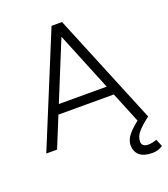

<svg xmlns="http://www.w3.org/2000/svg" viewBox="-161 -813 992 1137"><g transform="rotate(-20 334.5 -244.0)"><path d="M298 -700H364L652 0H584ZM298 -700H364L78 0H10ZM146 -250H516V-192H146ZM496 124Q496 90 524.5 57Q553 24 602 -12L652 0Q607 34 581.5 62.5Q556 91 556 124Q556 140 566.5 148.5Q577 157 596 157Q624 157 650 146L669 192Q641 212 602 212Q551 212 523.5 189.5Q496 167 496 124Z"/></g></svg>

Font: Oak Sans Light
Style: Regular
Weight: 400
Designer: Erik Kennedy, Walven
Foundry: Erik Kennedy, Walven
Version: Version 1.100;Glyphs 3.1.2 (3151)